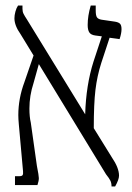

<svg xmlns="http://www.w3.org/2000/svg" viewBox="-20 -667 474 692"><path d="M345 -440Q330 -393 324 -343Q318 -293 318 -205L383 -100Q409 -62 409 -34Q409 -20 395 5H382Q382 -7 378 -15.5Q374 -24 362 -39L120 -436L101 -368Q86 -322 86 -276Q86 -246 91 -225L113 -69Q120 -34 120 -25Q120 -15 115 0H34V-32H50Q59 -32 61.5 -36Q64 -40 63 -50L48 -217Q46 -239 46 -252Q46 -312 68 -371L101 -467L54 -544Q32 -575 32 -601Q32 -612 35.5 -625Q39 -638 45 -647H61V-635Q61 -625 65 -617Q69 -609 77 -597L287 -255Q290 -360 317 -445L347 -536L324 -539Q308 -541 302 -550Q296 -559 296 -577Q296 -610 307 -647H325V-629Q325 -611 329.5 -604.5Q334 -598 346 -596L394 -589Q407 -587 412.5 -581.5Q418 -576 418 -562Q418 -547 411 -526L375 -531Z"/></svg>

Font: Noto Serif Hebrew CondLight
Style: Regular
Weight: 300
Width: 3
Designer: Monotype Design Team
Foundry: Monotype Imaging Inc.
Version: Version 1.000